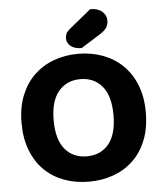

<svg xmlns="http://www.w3.org/2000/svg" viewBox="-58 -892 815 959"><g transform="rotate(-5 350.0 -412.0)"><path d="M662 -304Q662 -226 638.5 -166Q615 -106 573 -65.5Q531 -25 474 -4Q417 17 350 17Q283 17 226 -4Q169 -25 127.5 -65.5Q86 -106 62.5 -166Q39 -226 39 -304Q39 -382 63 -441.5Q87 -501 129 -541.5Q171 -582 227.5 -603Q284 -624 350 -624Q416 -624 473 -603Q530 -582 572 -541.5Q614 -501 638 -441.5Q662 -382 662 -304ZM500 -304Q500 -400 459.5 -448.5Q419 -497 350 -497Q282 -497 241 -448.5Q200 -400 200 -304Q200 -207 240.5 -158.5Q281 -110 350 -110Q419 -110 459.5 -158.5Q500 -207 500 -304ZM430 -841Q468 -841 489.5 -822.5Q511 -804 511 -777Q511 -758 502 -743Q493 -728 468 -712L371 -651Q335 -651 316 -667Q297 -683 297 -705Q297 -717 301 -727.5Q305 -738 319 -750Z"/></g></svg>

Font: Baloo Da 2
Style: Bold
Weight: 700
Designer: Noopur Datye, Sulekha Rajkumar and Ek Type
Foundry: Ek Type
Version: Version 1.640;hotconv 1.0.111;makeotfexe 2.5.65597; ttfautoh